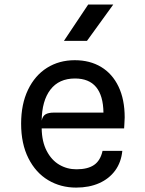

<svg xmlns="http://www.w3.org/2000/svg" viewBox="-20 -823 640 850"><path d="M73.5 -275.5Q73.5 -362 104 -425.5Q134.5 -489 188.2 -522.8Q242 -556.5 311 -556.5Q378 -556.5 427.8 -526.5Q477.5 -496.5 504.8 -439.5Q532 -382.5 532 -303Q532 -297 530.5 -271.5Q529.5 -259.5 529.5 -254.5H164.5Q165.5 -195.5 186.8 -154.8Q208 -114 242.5 -93.8Q277 -73.5 318.5 -73.5Q368.5 -73.5 396.5 -92.8Q424.5 -112 434 -155H521.5Q516.5 -104.5 489.8 -68Q463 -31.5 418.8 -12Q374.5 7.5 317 7.5Q248.5 7.5 193.2 -25.5Q138 -58.5 105.8 -122.5Q73.5 -186.5 73.5 -275.5ZM218.5 -324.5H438Q437 -399.5 405.5 -437.5Q374 -475.5 312 -475.5Q241 -475.5 203.2 -426.2Q165.5 -377 164.5 -289Q168.5 -309 181.5 -316.8Q194.5 -324.5 218.5 -324.5ZM365 -642H263L370.5 -803H481.5Z"/></svg>

Font: SplineSansMono30
Style: Regular
Weight: 400
Designer: Eben Sorkin, Mirko Velimirovic
Foundry: Sorkin Type
Version: Version 1.000